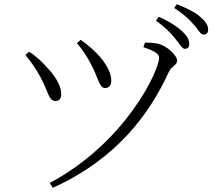

<svg xmlns="http://www.w3.org/2000/svg" viewBox="-20 -855 1040 916"><path d="M815 -672C837 -646 848 -622 862 -622C875 -622 883 -630 883 -645C883 -666 873 -683 848 -707C823 -729 788 -753 737 -775L724 -756C766 -727 795 -697 815 -672ZM903 -739C926 -715 935 -690 952 -690C965 -690 973 -698 973 -714C973 -734 962 -752 934 -776C911 -796 874 -815 824 -835L811 -817C856 -788 880 -765 903 -739ZM347 -649C377 -615 396 -583 415 -547C447 -489 453 -435 481 -435C499 -435 511 -446 511 -470C511 -506 489 -545 459 -582C431 -613 402 -639 365 -665ZM101 -593C127 -562 151 -527 172 -489C211 -417 212 -373 245 -373C265 -373 273 -388 272 -409C272 -438 252 -483 208 -529C187 -554 152 -588 119 -608ZM232 41C538 -98 693 -311 785 -511C800 -543 825 -543 825 -566C825 -591 776 -636 736 -646C714 -651 688 -652 672 -652L664 -630C722 -610 739 -597 739 -579C739 -519 580 -175 217 18Z"/></svg>

Font: Noto Serif HK Light
Style: Regular
Weight: 300
Designer: Ryoko NISHIZUKA 西塚涼子 (kana & ideographs); Frank Grießhammer (Latin, Greek & Cyrillic); Wenlong ZHANG 张文龙 (bopomofo); San
Foundry: Adobe
Version: Version 2.001;hotconv 1.1.0;makeotfexe 2.6.0